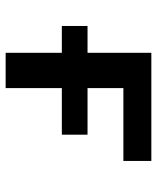

<svg xmlns="http://www.w3.org/2000/svg" viewBox="42 -598 556 680"><g transform="rotate(90 320.0 -258.0)"><path d="M167 -199H72V-290H167V-516H550V-417H292V-290H457V-199H292V0H167Z"/></g></svg>

Font: Writer SemiBold
Style: Regular
Weight: 600
Monospace: yes
Designer: Mike Abbink, Paul van der Laan, Pieter van Rosmalen
Foundry: Bold Monday
Version: Version 2.001 2020